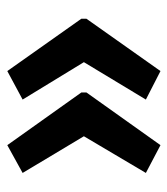

<svg xmlns="http://www.w3.org/2000/svg" viewBox="14 -540 470 539"><g transform="rotate(90 249.5 -270.0)"><path d="M32 -277V-263L179 -55L259 -98L154 -270L259 -444L179 -485ZM239 -277V-263L387 -55L465 -98L362 -270L465 -444L387 -485Z"/></g></svg>

Font: Noto Sans Sinhala UI ExtraCondensed SemiBold
Style: Regular
Weight: 600
Width: 2
Designer: Jelle Bosma - Monotype Design Team
Foundry: Monotype Imaging Inc.
Version: Version 2.006